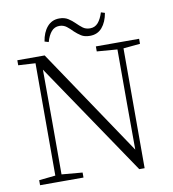

<svg xmlns="http://www.w3.org/2000/svg" viewBox="-97 -1001 983 1093"><g transform="rotate(-10 394.0 -454.0)"><path d="M214 -801Q222 -853 249 -884.5Q276 -916 319 -916Q349 -916 369.5 -903Q390 -890 407 -873Q424 -856 441 -843Q458 -830 483 -830Q511 -830 529 -850.5Q547 -871 559 -909L581 -902Q572 -850 545.5 -819Q519 -788 475 -788Q444 -788 424.5 -800.5Q405 -813 388 -829Q372 -846 354 -860Q336 -874 312 -874Q284 -874 266 -853Q248 -832 237 -794ZM47 0V-29L153 -40H172L298 -29V0ZM142 0V-701H177L178 -343V0ZM497 -694V-723H747V-694L642 -684H624ZM619 8 169 -657 167 -658 147 -688 43 -694V-723H201L633 -80L616 -74L615 -373V-723H650V8Z"/></g></svg>

Font: Noto Serif KR ExtraLight ExtraLight
Style: Regular
Weight: 250
Version: Version 2.003-H1;hotconv 1.1.1;makeotfexe 2.6.0